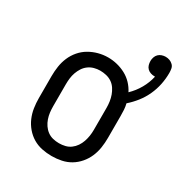

<svg xmlns="http://www.w3.org/2000/svg" viewBox="-161 -786 859 910"><g transform="rotate(30 268.5 -331.0)"><path d="M250 8Q223 8 196.5 2.5Q170 -3 147.5 -16.5Q125 -30 107.5 -50.5Q90 -71 79.5 -95.5Q69 -120 65 -146.5Q61 -173 61 -200V-320Q61 -347 65 -373.5Q69 -400 79.5 -424.5Q90 -449 107.5 -469.5Q125 -490 148 -503.5Q171 -517 197 -524Q223 -531 250 -531Q275 -531 299.5 -525Q324 -519 346.5 -507Q369 -495 386.5 -476.5Q404 -458 415 -436Q442 -462 460.5 -494.5Q479 -527 487 -563Q486 -563 485 -563Q484 -563 484 -563Q473 -563 462.5 -566.5Q452 -570 444.5 -577.5Q437 -585 434 -595.5Q431 -606 431 -617Q431 -627 434.5 -637.5Q438 -648 445.5 -655.5Q453 -663 463.5 -666.5Q474 -670 484 -670Q496 -670 506.5 -666Q517 -662 525 -654Q533 -646 535 -634.5Q537 -623 537 -612Q537 -580 530.5 -548.5Q524 -517 510.5 -487.5Q497 -458 477 -432.5Q457 -407 433 -386Q437 -370 438 -353.5Q439 -337 439 -320V-200Q439 -173 435 -146.5Q431 -120 420.5 -95.5Q410 -71 392.5 -50.5Q375 -30 352.5 -16.5Q330 -3 303.5 2.5Q277 8 250 8ZM250 -62Q267 -62 283.5 -66Q300 -70 313.5 -80Q327 -90 336.5 -104Q346 -118 351.5 -134Q357 -150 359.5 -166.5Q362 -183 362 -200V-320Q362 -337 359.5 -354Q357 -371 351.5 -386.5Q346 -402 336.5 -416.5Q327 -431 313 -440.5Q299 -450 282 -454Q265 -458 248 -458Q232 -458 215.5 -453.5Q199 -449 185.5 -439Q172 -429 163 -415Q154 -401 148.5 -385.5Q143 -370 141 -353.5Q139 -337 139 -320V-200Q139 -183 141 -166.5Q143 -150 148.5 -134Q154 -118 163.5 -104Q173 -90 186.5 -80Q200 -70 216.5 -66Q233 -62 250 -62Z"/></g></svg>

Font: Iosevka Slab
Style: Regular
Weight: 400
Monospace: yes
Designer: Belleve Invis
Foundry: Belleve Invis
Version: Version 11.2.4; ttfautohint (v1.8.3)